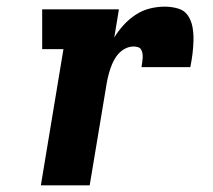

<svg xmlns="http://www.w3.org/2000/svg" viewBox="-20 -558 640 578"><path d="M103 0 171 -410H107V-530H338L324 -445Q336 -465 352.5 -483Q369 -501 389 -514Q409 -527 431.5 -532.5Q454 -538 476 -538Q496 -538 515.5 -532.5Q535 -527 545.5 -511.5Q556 -496 559.5 -476.5Q563 -457 562.5 -436.5Q562 -416 559.5 -396Q557 -376 553 -356H406Q407 -363 408 -369.5Q409 -376 409.5 -383Q410 -390 409 -396.5Q408 -403 405 -408.5Q402 -414 395.5 -416Q389 -418 382 -418Q370 -418 358.5 -412.5Q347 -407 338 -397.5Q329 -388 323 -376.5Q317 -365 313 -353.5Q309 -342 306 -330Q303 -318 301 -306L250 0Z"/></svg>

Font: Iosevka Slab Heavy Extended
Style: Italic
Weight: 900
Width: 7
Italic angle: -9°
Monospace: yes
Designer: Belleve Invis
Foundry: Belleve Invis
Version: Version 11.1.0; ttfautohint (v1.8.3)